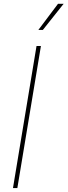

<svg xmlns="http://www.w3.org/2000/svg" viewBox="-20 -963 346 983"><path d="M189.5 -727.5 68.8 0H46.4L167 -727.5ZM176.3 -809.6 276.9 -943.4H305.7L199.2 -809.6Z"/></svg>

Font: Inter 17pt Thin
Style: Italic
Weight: 250
Italic angle: -9.3988°
Version: Version 4.001;git-66647c0bb